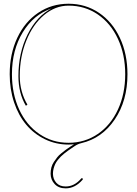

<svg xmlns="http://www.w3.org/2000/svg" viewBox="-20 -783 745 1043"><path d="M672.4 -379.9Q672.4 -235.8 603.3 -133.8Q534.2 -31.7 421.9 -5.4Q403.3 -1 387.2 9.8Q382.3 13.2 369.6 21.7Q356.9 30.3 349.6 35.4Q342.3 40.5 330.3 50Q318.4 59.6 310.8 67.1Q303.2 74.7 294.2 85.9Q285.2 97.2 280 108.2Q274.9 119.1 271.2 132.8Q267.6 146.5 267.6 161.1Q268.1 189.9 285.9 210Q303.7 230 336.9 230Q383.8 230 420.9 187Q424.8 182.6 428.7 186.5Q431.6 189.5 428.7 193.4Q387.7 240.2 336.9 240.2Q298.8 240.2 277.1 217Q255.4 193.8 254.9 161.1Q254.9 143.1 259 127Q263.2 110.8 272.9 96.4Q282.7 82 290.8 71.5Q298.8 61 314.2 48.8Q329.6 36.6 337.2 30.8Q344.7 24.9 361.6 13.9Q378.4 2.9 381.8 1Q368.2 2.4 352.5 2.4Q283.7 2.4 224.4 -26.4Q165 -55.2 122.8 -105.2Q80.6 -155.3 56.6 -226.6Q32.7 -297.9 32.7 -379.9Q32.7 -489.7 73.7 -577.1Q114.7 -664.6 187.7 -713.6Q260.7 -762.7 352.5 -762.7Q444.3 -762.7 517.3 -713.6Q590.3 -664.6 631.3 -577.1Q672.4 -489.7 672.4 -379.9ZM352.5 -752.4Q280.3 -752.4 219.2 -701.2Q158.2 -649.9 122.8 -562Q87.4 -474.1 87.4 -370.1Q87.4 -284.7 128.9 -214.4L120.6 -208.5Q80.1 -276.4 80.1 -370.1Q80.1 -496.1 130.1 -596.2Q180.2 -696.3 260.3 -737.3Q162.6 -704.1 103.8 -607.7Q44.9 -511.2 44.9 -379.9Q44.9 -273.4 84.2 -188.2Q123.5 -103 193.8 -55.2Q264.2 -7.3 352.5 -7.3Q440.9 -7.3 511.2 -55.2Q581.5 -103 620.8 -188.2Q660.2 -273.4 660.2 -379.9Q660.2 -486.3 620.8 -571.5Q581.5 -656.7 511.2 -704.6Q440.9 -752.4 352.5 -752.4Z"/></svg>

Font: ZnikomitNo25
Style: Regular
Weight: 100
Designer: gluk
Foundry: gluk
Version: Version 0.56